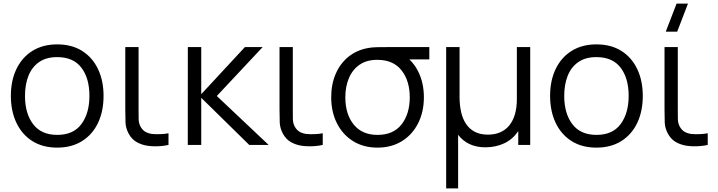

<svg xmlns="http://www.w3.org/2000/svg" viewBox="-20 -800 3964 1060"><path d="M295.7 15Q215.2 15 158 -21.5Q100.8 -58 70.4 -122.4Q40 -186.8 40 -270.7Q40 -355.5 71 -419.6Q102 -483.7 159.3 -519.3Q216.7 -555 295.7 -555Q376.5 -555 433.8 -518.7Q491 -482.3 521.3 -418.2Q551.7 -354.2 551.7 -270.7Q551.7 -185.7 521.1 -121.4Q490.5 -57.2 433.1 -21.1Q375.7 15 295.7 15ZM295.7 -55.3Q385.5 -55.3 429.6 -115.2Q473.7 -175.2 473.7 -270.7Q473.7 -368.3 429.2 -426.5Q384.8 -484.7 295.7 -484.7Q235.2 -484.7 195.8 -457.3Q156.5 -430 137.2 -381.8Q118 -333.7 118 -270.7Q118 -173.2 163.1 -114.2Q208.2 -55.3 295.7 -55.3Z M794.3 4.7Q761.5 -0.2 734.3 -15.6Q707.2 -31 689.7 -63.3Q674.2 -92.8 672.9 -123.5Q671.7 -154.2 671.7 -195.7V-540H745V-198.3Q745 -164 745.4 -142Q745.8 -120 756 -100.7Q767 -81.2 783.4 -72Q799.8 -62.8 821 -60.3Q842.5 -58.5 866.2 -59.4Q889.8 -60.3 910.3 -64.3V0Q892.7 4.3 871.8 6.2Q851 8 830.8 7.6Q810.7 7.2 794.3 4.7Z M1091 0H1016.7L1017 -540H1091V-280L1332 -540H1430L1177 -270L1463 0H1356L1091 -260Z M1645.8 4.7Q1613 -0.2 1585.8 -15.6Q1558.7 -31 1541.2 -63.3Q1525.7 -92.8 1524.4 -123.5Q1523.2 -154.2 1523.2 -195.7V-540H1596.5V-198.3Q1596.5 -164 1596.9 -142Q1597.3 -120 1607.5 -100.7Q1618.5 -81.2 1634.9 -72Q1651.3 -62.8 1672.5 -60.3Q1694 -58.5 1717.7 -59.4Q1741.3 -60.3 1761.8 -64.3V0Q1744.2 4.3 1723.3 6.2Q1702.5 8 1682.3 7.6Q1662.2 7.2 1645.8 4.7Z M2064.2 15Q1986.3 15 1928.8 -21.1Q1871.3 -57.2 1839.9 -120Q1808.5 -182.8 1808.5 -263Q1808.5 -335 1833.3 -392.3Q1858.2 -449.7 1903.9 -486.8Q1949.7 -523.8 2012.8 -535Q2034.2 -539 2061.3 -539.5Q2088.5 -540 2117.5 -540H2350.2V-472H2188.2L2212.5 -493.3Q2261.5 -461.8 2290.8 -401.1Q2320.2 -340.3 2320.2 -263Q2320.2 -182.7 2288.6 -119.8Q2257 -57 2199.4 -21Q2141.8 15 2064.2 15ZM2064.2 -55.3Q2152 -55.3 2197.1 -113.4Q2242.2 -171.5 2242.2 -263Q2242.2 -353.7 2196.9 -411.5Q2151.7 -469.3 2064.2 -469.7Q2004.7 -470 1965.2 -442.6Q1925.7 -415.2 1906.1 -368.3Q1886.5 -321.5 1886.5 -263Q1886.5 -169.5 1932.8 -112.4Q1979 -55.3 2064.2 -55.3Z M2509.2 240H2443.2V-540H2517.2V-264.3Q2517.2 -219.8 2525.7 -181.9Q2534.2 -144 2553 -115.8Q2571.8 -87.7 2601.6 -72.2Q2631.3 -56.7 2673.8 -56.7Q2712.7 -56.7 2742.5 -70Q2772.3 -83.3 2792.5 -108.6Q2812.7 -133.8 2823.1 -170.1Q2833.5 -206.3 2833.5 -252V-540H2907.2V0H2841.2V-76.7Q2811.5 -31.3 2764.2 -9Q2717 13.3 2659.5 13.3Q2610.2 13.3 2572.2 -4.6Q2534.2 -22.5 2509.2 -56Z M3272.7 15Q3192.2 15 3135 -21.5Q3077.8 -58 3047.4 -122.4Q3017 -186.8 3017 -270.7Q3017 -355.5 3048 -419.6Q3079 -483.7 3136.3 -519.3Q3193.7 -555 3272.7 -555Q3353.5 -555 3410.8 -518.7Q3468 -482.3 3498.3 -418.2Q3528.7 -354.2 3528.7 -270.7Q3528.7 -185.7 3498.1 -121.4Q3467.5 -57.2 3410.1 -21.1Q3352.7 15 3272.7 15ZM3272.7 -55.3Q3362.5 -55.3 3406.6 -115.2Q3450.7 -175.2 3450.7 -270.7Q3450.7 -368.3 3406.2 -426.5Q3361.8 -484.7 3272.7 -484.7Q3212.2 -484.7 3172.8 -457.3Q3133.5 -430 3114.2 -381.8Q3095 -333.7 3095 -270.7Q3095 -173.2 3140.1 -114.2Q3185.2 -55.3 3272.7 -55.3Z M3771.3 4.7Q3738.5 -0.2 3711.3 -15.6Q3684.2 -31 3666.7 -63.3Q3651.2 -92.8 3649.9 -123.5Q3648.7 -154.2 3648.7 -195.7V-540H3722V-198.3Q3722 -164 3722.4 -142Q3722.8 -120 3733 -100.7Q3744 -81.2 3760.4 -72Q3776.8 -62.8 3798 -60.3Q3819.5 -58.5 3843.2 -59.4Q3866.8 -60.3 3887.3 -64.3V0Q3869.7 4.3 3848.8 6.2Q3828 8 3807.8 7.6Q3787.7 7.2 3771.3 4.7ZM3655.5 -625H3718.5L3778.2 -780H3715.2Z"/></svg>

Font: Manrope Variable Light
Style: Regular
Weight: 200
Designer: Mikhail Sharanda
Foundry: Mikhail Sharanda
Version: Version 4.505